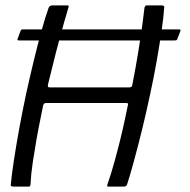

<svg xmlns="http://www.w3.org/2000/svg" viewBox="-20 -692 704 712"><path d="M52 -542Q46 -542 45 -543.5Q44 -545 45 -547L56 -577Q57 -580 58.5 -581.5Q60 -583 66 -583H641Q647 -583 648.5 -582Q650 -581 649 -577L637 -546Q636 -544 634 -543Q632 -542 627 -542ZM29 0Q26 0 22.5 -1.5Q19 -3 20 -7Q23 -41 31 -94Q39 -147 50.5 -210.5Q62 -274 76 -340Q90 -404 105 -466Q120 -528 134.5 -580Q149 -632 161 -665Q163 -668 166.5 -670Q170 -672 173 -672Q187 -672 201.5 -672Q216 -672 230 -672Q237 -672 234 -665Q217 -608 201.5 -550.5Q186 -493 175 -447.5Q164 -402 158 -379Q157 -372 158 -370Q159 -368 165 -368Q238 -368 311.5 -368Q385 -368 459 -368Q463 -368 466.5 -369.5Q470 -371 471 -379Q475 -399 483 -443Q491 -487 500 -545.5Q509 -604 516 -665Q518 -669 519.5 -670.5Q521 -672 524 -672Q538 -672 552.5 -672Q567 -672 581 -672Q584 -672 587 -670Q590 -668 589 -665Q587 -632 579.5 -580Q572 -528 561 -465.5Q550 -403 536 -339Q522 -273 506.5 -210Q491 -147 476.5 -94Q462 -41 451 -7Q449 -3 446 -1.5Q443 0 439 0Q424 0 410 0Q396 0 381 0Q376 0 378 -7Q392 -47 404 -90.5Q416 -134 426 -174.5Q436 -215 443 -248.5Q450 -282 454 -301Q456 -307 454 -308.5Q452 -310 447 -310Q374 -310 300 -310Q226 -310 152 -310Q147 -310 144.5 -308.5Q142 -307 140 -301Q136 -280 129 -246.5Q122 -213 115 -173Q108 -133 101.5 -90Q95 -47 93 -7Q92 0 87 0Q72 0 57.5 0Q43 0 29 0Z"/></svg>

Font: Glory
Style: Italic
Weight: 400
Italic angle: -12°
Designer: Robert Leuschke
Foundry: Robert Leuschke
Version: Version 1.011